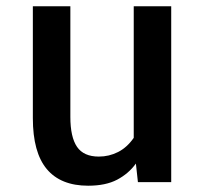

<svg xmlns="http://www.w3.org/2000/svg" viewBox="-20 -574 642 605"><path d="M83.5 -554.2H201.7V-205.6Q201.7 -142.1 222.7 -111.3Q243.7 -80.6 291.5 -80.6Q323.7 -80.6 352.1 -95Q380.4 -109.4 401.4 -139.6V-554.2H519.5V0H414.6L408.2 -58.6Q385.3 -26.9 349.1 -7.8Q313 11.2 257.8 11.2Q171.4 11.2 127.4 -41.3Q83.5 -93.8 83.5 -201.7Z"/></svg>

Font: Tauri
Style: Regular
Weight: 400
Designer: Yvonne Schüttler
Foundry: Yvonne Schüttler
Version: Version 1.003; ttfautohint (v0.93.8-669f) -l 13 -r 13 -G 200